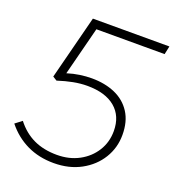

<svg xmlns="http://www.w3.org/2000/svg" viewBox="-130 -802 833 915"><g transform="rotate(20 286.5 -344.5)"><path d="M244 11Q169 11 108.5 -18Q48 -47 4 -102L38 -128Q76 -79 127 -55Q178 -31 245 -31Q308 -31 357 -57.5Q406 -84 434 -129Q462 -174 462 -230Q462 -306 412 -348Q362 -390 270 -390Q236 -390 199.5 -383Q163 -376 123 -363L102 -376L185 -700H573L564 -658H218L155 -412Q187 -422 218 -426.5Q249 -431 278 -431Q345 -431 396.5 -408.5Q448 -386 477.5 -340.5Q507 -295 507 -227Q507 -162 474 -108Q441 -54 381.5 -21.5Q322 11 244 11Z"/></g></svg>

Font: Red Hat Display
Style: Italic
Weight: 300
Italic angle: -12°
Designer: Pentagram, MCKL
Foundry: Pentagram, MCKL
Version: Version 1.023